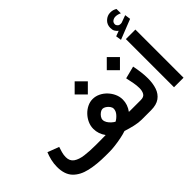

<svg xmlns="http://www.w3.org/2000/svg" viewBox="-124 -1314 1740 1740"><g transform="rotate(-45 746.5 -444.0)"><path d="M703.6 -675.3 788.1 -590.8 703.6 -506.3 619.1 -590.8ZM427.2 -131.3H467.3Q482.9 -131.3 509.3 -131.6Q535.6 -131.8 558.1 -132.3Q518.1 -186.5 518.1 -251Q518.1 -288.1 533.7 -323Q549.3 -357.9 575.9 -386Q602.5 -414.1 636 -430.4Q669.4 -446.8 705.1 -446.8Q741.7 -446.8 775.9 -430.4Q810.1 -414.1 836.9 -386Q863.8 -357.9 879.6 -322.8Q895.5 -287.6 895.5 -250Q895.5 -186.5 855 -131.8Q869.1 -131.3 880.9 -131.3Q892.6 -131.3 901.9 -131.3H948.7V0H886.2Q848.1 0 799.1 -11.2Q750 -22.5 704.6 -37.6Q673.8 -26.9 631.3 -18.3Q588.9 -9.8 547.6 -4.9Q506.3 0 479.5 0H427.2Q313 0 226.1 -20Q139.2 -40 90.3 -91.8Q41.5 -143.6 41.5 -239.3Q41.5 -281.2 51 -321.3Q60.5 -361.3 74.7 -395.5L184.1 -354Q176.3 -331.5 168.2 -302.5Q160.2 -273.4 160.2 -246.6Q160.2 -196.3 195.3 -171.6Q230.5 -147 291 -139.2Q351.6 -131.3 427.2 -131.3ZM705.6 -320.8Q690.9 -320.8 674.6 -309.6Q658.2 -298.3 646.7 -281.7Q635.3 -265.1 635.3 -249Q635.3 -230 646.7 -211.2Q658.2 -192.4 674.8 -177.5Q691.4 -162.6 706.5 -154.3Q731.9 -167 755.4 -193.8Q778.8 -220.7 778.8 -250Q778.8 -266.1 766.8 -282.5Q754.9 -298.8 737.8 -309.8Q720.7 -320.8 705.6 -320.8Z M1007.3 0H929.2V-131.3H1007.3Q1046.9 -131.3 1061.3 -155.3Q1075.7 -179.2 1075.7 -216.3Q1075.7 -249.5 1068.4 -288.3Q1061 -327.1 1052.7 -364.3L1172.4 -395Q1181.6 -350.6 1187 -306.9Q1192.4 -263.2 1192.4 -223.6Q1192.4 -159.7 1175.3 -109.1Q1158.2 -58.6 1117.7 -29.3Q1077.1 0 1007.3 0ZM1064.9 -625 1149.4 -540.5 1064.9 -456.1 980.5 -540.5Z M1309.1 -716.8Q1292.5 -730.5 1283.2 -746.3Q1273.9 -762.2 1273.9 -789.1Q1273.9 -832.5 1304 -860.4Q1334 -888.2 1372.6 -888.2Q1392.6 -888.2 1406.5 -883.8Q1420.4 -879.4 1435.1 -871.1L1435.5 -814.9Q1407.7 -829.1 1379.4 -829.1Q1359.9 -829.1 1343 -817.4Q1326.2 -805.7 1326.2 -782.7Q1326.7 -769 1339.4 -757.3Q1352.1 -745.6 1377.9 -749Q1378.9 -749 1381.8 -750L1451.2 -775.4L1459 -720.2L1266.1 -644L1257.8 -697.3ZM1424.3 -617.7V-0.5H1302.2V-617.7Z"/></g></svg>

Font: Vazirmatn UI
Style: Bold
Weight: 700
Designer: Saber Rastikerdar
Foundry: Saber Rastikerdar
Version: Version 33.003